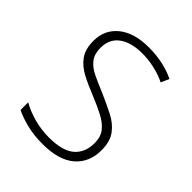

<svg xmlns="http://www.w3.org/2000/svg" viewBox="-162 -631 734 734"><g transform="rotate(45 204.5 -264.5)"><path d="M367 -133Q367 -67 322.5 -28.5Q278 10 190 10Q142 10 103 0Q64 -10 39 -23V-64Q71 -46 110 -35.5Q149 -25 190 -25Q263 -25 296 -53.5Q329 -82 329 -133Q329 -167 312.5 -188Q296 -209 266.5 -224.5Q237 -240 198 -256Q155 -273 121.5 -290.5Q88 -308 68.5 -335Q49 -362 49 -407Q49 -467 93.5 -503Q138 -539 217 -539Q258 -539 294 -531Q330 -523 358 -509L343 -476Q318 -489 284 -497Q250 -505 216 -505Q156 -505 121.5 -480Q87 -455 87 -407Q87 -374 102.5 -353.5Q118 -333 147 -319Q176 -305 215 -289Q256 -271 290.5 -253.5Q325 -236 346 -208Q367 -180 367 -133Z"/></g></svg>

Font: Noto Sans Sinhala UI SemiCondensed ExtraLight
Style: Regular
Weight: 200
Width: 4
Designer: Jelle Bosma - Monotype Design Team
Foundry: Monotype Imaging Inc.
Version: Version 2.006; ttfautohint (v1.8.4.7-5d5b)